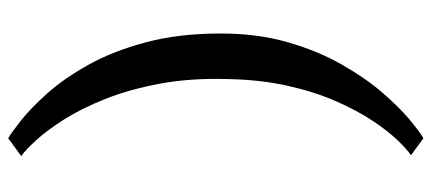

<svg xmlns="http://www.w3.org/2000/svg" viewBox="-313 -558 1056 470"><g transform="rotate(-90 215.0 -323.0)"><path d="M368 -311Q368 -221.5 347 -148Q326 -74.5 293.2 -16.5Q260.5 41.5 224.8 83.2Q189 125 158.2 150.8Q127.5 176.5 111.5 185.5L70 155Q83 146.5 105.2 123.8Q127.5 101 152.8 63.5Q178 26 201.2 -26.2Q224.5 -78.5 239.8 -145.8Q255 -213 256.5 -295Q259 -386 245 -460.5Q231 -535 207.8 -593.2Q184.5 -651.5 157.8 -693.8Q131 -736 107 -762.2Q83 -788.5 68 -799L111.5 -831Q125.5 -823 155.2 -799.5Q185 -776 221.2 -735.5Q257.5 -695 291 -635.2Q324.5 -575.5 346.2 -494.8Q368 -414 368 -311Z"/></g></svg>

Font: Merriweather 36pt SemiBold
Style: Regular
Weight: 600
Version: Version 2.100